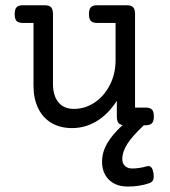

<svg xmlns="http://www.w3.org/2000/svg" viewBox="-20 -471 640 722"><path d="M538.1 153.3Q552.7 153.3 557.1 179.7Q558.1 188.5 558.1 191.9Q558.1 202.6 554 208.7Q549.8 214.8 541.5 217.8Q504.9 230.5 461.4 230.5Q416 230.5 389.9 205.1Q363.8 179.7 363.8 137.2Q363.8 101.1 383.5 67.4Q403.3 33.7 440.9 -0.5Q429.7 -2.4 424.6 -10Q419.4 -17.6 419.4 -32.7V-91.8Q387.2 -42 344 -15.6Q300.8 10.7 251 10.7Q206.5 10.7 173.8 -8.5Q141.1 -27.8 123.5 -64Q106 -100.1 106 -148.4V-384.8H65.9Q49.3 -384.8 42.2 -392.3Q35.2 -399.9 35.2 -418Q35.2 -436 42.2 -443.6Q49.3 -451.2 65.9 -451.2H148.4Q165 -451.2 172.1 -443.6Q179.2 -436 179.2 -418V-155.8Q179.2 -112.3 199.2 -86.9Q219.2 -61.5 258.3 -61.5Q299.8 -61.5 335.7 -85.4Q371.6 -109.4 393.1 -151.4Q414.6 -193.4 414.6 -245.1V-384.8H345.2Q328.6 -384.8 321.5 -392.3Q314.5 -399.9 314.5 -418Q314.5 -436 321.5 -443.6Q328.6 -451.2 345.2 -451.2H457Q473.6 -451.2 480.7 -443.6Q487.8 -436 487.8 -418V-66.4H527.8Q544.4 -66.4 551.5 -58.8Q558.6 -51.3 558.6 -33.2Q558.6 -15.1 551.5 -7.6Q544.4 0 527.8 0H521Q477.5 40.5 458.7 70.3Q439.9 100.1 439.9 127Q439.9 144 450.2 153.3Q460.4 162.6 477.5 162.6Q502.9 162.6 532.7 154.3Q536.6 153.3 538.1 153.3Z"/></svg>

Font: Courier Prime
Style: Regular
Weight: 400
Designer: Alan Dague-Greene, Quote-Unquote Apps
Foundry: Quote-Unquote Apps
Version: Version 3.018